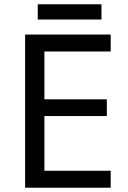

<svg xmlns="http://www.w3.org/2000/svg" viewBox="-20 -875 596 895"><path d="M496 0H97V-714H496V-635H187V-412H478V-334H187V-79H496ZM453 -855V-784H156V-855Z"/></svg>

Font: Noto Sans Tai Le
Style: Regular
Weight: 400
Designer: Monotype Design Team
Foundry: Monotype Imaging Inc.
Version: Version 2.002; ttfautohint (v1.8.4.7-5d5b)